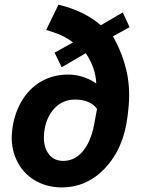

<svg xmlns="http://www.w3.org/2000/svg" viewBox="-20 -791 603 821"><path d="M462.9 -635.7Q505.4 -560.1 522 -482.9Q538.6 -405.8 528.3 -318.8L525.4 -293.5Q508.8 -156.2 429 -71.8Q349.1 12.7 238.3 10.3Q175.3 8.8 125.7 -21.7Q76.2 -52.2 50.8 -106.7Q25.4 -161.1 31.2 -224.6Q37.6 -296.9 70.3 -354.5Q103 -412.1 156 -442.6Q209 -473.1 275.9 -472.2Q338.9 -470.2 391.6 -434.1Q388.7 -502.4 346.7 -563.5L243.7 -503.4L213.4 -565.9L292 -609.4Q252.4 -642.1 177.2 -662.6L230 -771Q338.9 -745.1 411.1 -683.1L504.9 -737.8L534.2 -674.8ZM395 -324.7Q381.8 -344.7 357.4 -355Q333 -365.2 303.2 -365.2Q248.5 -366.2 212.2 -326.9Q175.8 -287.6 168.9 -224.6Q163.1 -171.4 184.3 -137.9Q205.6 -104.5 247.1 -103Q296.4 -101.6 331.8 -141.4Q367.2 -181.2 382.3 -256.8L393.6 -318.4Z"/></svg>

Font: TypoPRO Roboto
Style: Bold Italic
Weight: 700
Italic angle: -12°
Designer: Google
Version: Version 2.136; 2016